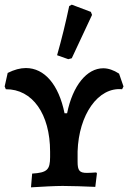

<svg xmlns="http://www.w3.org/2000/svg" viewBox="-21 -798 550 824"><path d="M287 -548 374 -734 369 -747 287 -778 276 -772C261 -701 244 -631 224 -561L272 -544ZM490 -482C467 -497 444 -505 422 -505C352 -505 291 -431 267 -312H256C231 -435 170 -506 90 -506C66 -506 40 -499 12 -485L-1 -427L4 -415C118 -416 194 -309 194 -147V-124C194 -69 181 -57 117 -53L112 6C161 3 215 0 248 0C280 0 347 2 388 4L395 -54L392 -58C377 -57 362 -56 352 -56C320 -56 312 -66 312 -104V-148C317 -306 400 -425 503 -415L509 -427Z"/></svg>

Font: Alegreya SC
Style: Bold
Weight: 700
Designer: Juan Pablo del Peral
Foundry: Huerta Tipografica
Version: Version 2.007;PS 002.007;hotconv 1.0.88;makeotf.lib2.5.64775